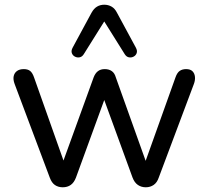

<svg xmlns="http://www.w3.org/2000/svg" viewBox="-20 -787 884 814"><path d="M246 7Q227 7 213 -2.5Q199 -12 191 -34L42 -431Q35 -450 38 -464Q41 -478 52 -486Q63 -494 81 -494Q98 -494 108 -486Q118 -478 125 -457L261 -73H237L377 -459Q384 -477 395.5 -485.5Q407 -494 424 -494Q442 -494 454 -485.5Q466 -477 471 -459L609 -73H586L724 -459Q731 -479 742 -486.5Q753 -494 769 -494Q787 -494 796 -485Q805 -476 806.5 -461.5Q808 -447 802 -431L653 -34Q646 -13 631.5 -3Q617 7 598 7Q579 7 564.5 -3Q550 -13 542 -34L399 -426H445L302 -34Q294 -13 280 -3Q266 7 246 7ZM556 -585Q563 -572 559.5 -562Q556 -552 546.5 -547Q537 -542 526.5 -544Q516 -546 509 -557L422 -696L335 -557Q328 -546 317.5 -544Q307 -542 297.5 -547Q288 -552 284.5 -562Q281 -572 288 -585L368 -733Q378 -751 391.5 -759Q405 -767 422 -767Q439 -767 453 -759Q467 -751 476 -733Z"/></svg>

Font: Nunito Medium
Style: Regular
Weight: 500
Designer: Vernon Adams
Foundry: Vernon Adams
Version: Version 3.601